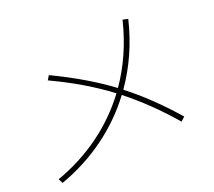

<svg xmlns="http://www.w3.org/2000/svg" viewBox="-123 -893 1185 1065"><g transform="rotate(-20 469.0 -360.5)"><path d="M524.9 -356Q452.1 -411.1 370.1 -459.7Q288.1 -508.3 191.4 -553.7L207 -579.1Q401.4 -486.3 542.5 -380.9Q648.9 -533.2 696.3 -728.5L727.5 -721.7Q680.2 -523.4 567.4 -361.8Q703.6 -256.3 834 -106.4L810.5 -85Q683.6 -231.9 549.3 -337.4Q460.9 -219.2 340.6 -131.3Q220.2 -43.5 74.2 8.8L60.5 -17.6Q204.6 -69.3 321.8 -155Q439 -240.7 524.9 -356Z"/></g></svg>

Font: Pretendard Thin
Style: Regular
Weight: 100
Designer: Base glyphs from Inter by Rasmus Andersson; Hangeul glyphs from Noto Sans CJK(Source Han Sans) by Jang Soo-young and Kan
Foundry: Kil Hyung-jin
Version: Version 1.309